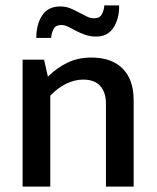

<svg xmlns="http://www.w3.org/2000/svg" viewBox="-20 -694 582 714"><path d="M167 0H64V-472H144L158 -409Q193 -443 232 -461.5Q271 -480 320 -480Q395 -480 436 -439Q477 -398 477 -322V0H374V-309Q374 -350 353 -374Q332 -398 289 -398Q258 -398 226 -382.5Q194 -367 167 -338ZM115 -553Q115 -604 137 -637Q159 -670 204 -670Q225 -670 241.5 -663Q258 -656 273 -648Q288 -640 302 -633Q316 -626 331 -626Q351 -626 359 -641.5Q367 -657 368 -674H423Q424 -626 402.5 -592Q381 -558 338 -558Q316 -558 297 -564.5Q278 -571 262.5 -579.5Q247 -588 233.5 -594.5Q220 -601 208 -601Q188 -601 180 -587.5Q172 -574 170 -553Z"/></svg>

Font: Mukta Mahee Medium
Style: Regular
Weight: 500
Designer: Shuchita Grover, Noopur Datye, Girish Dalvi, Yashodeep Gholap
Foundry: Ek Type
Version: Version 2.538;PS 1.000;hotconv 16.6.51;makeotf.lib2.5.65220;